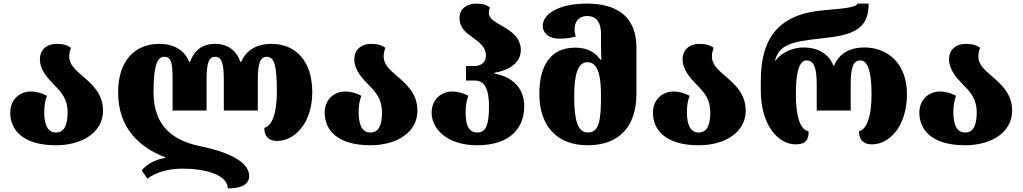

<svg xmlns="http://www.w3.org/2000/svg" viewBox="-20 -794 5692 1068"><path d="M291 14C439 14 553 -59 553 -178C553 -275 490 -327 437 -373C398 -406 365 -437 365 -479C365 -494 368 -510 375 -528C356 -542 332 -550 295 -550C238 -550 202 -515 202 -465C202 -404 246 -358 286 -317C322 -281 356 -241 356 -170C356 -98 338 -57 291 -57C246 -57 226 -98 226 -170C226 -206 231 -235 241 -261C216 -275 183 -285 152 -285C91 -285 37 -242 37 -167C37 -73 105 14 291 14Z M1490 -550C1406 -550 1348 -513 1322 -450H1317C1296 -513 1246 -550 1177 -550C1104 -550 1060 -513 1037 -450H1032C1008 -513 949 -550 866 -550C732 -550 637 -458 637 -281C637 -78 758 26 899 81V85C841 92 792 124 768 154L800 200C839 169 909 144 996 144C1114 144 1247 176 1247 254C1307 254 1366 240 1366 185C1366 104 1244 50 1097 20C950 -10 834 -86 834 -281C834 -428 854 -478 894 -478C934 -478 940 -443 940 -348V-179H1129V-348C1129 -443 1141 -478 1177 -478C1213 -478 1225 -443 1225 -348V-179H1414V-348C1414 -443 1428 -478 1464 -478C1507 -478 1520 -428 1520 -281C1520 -169 1495 -93 1450 -83C1450 -39 1472 -10 1521 -10C1622 -10 1717 -113 1717 -281C1717 -458 1622 -550 1490 -550Z M2040 14C2188 14 2302 -59 2302 -178C2302 -275 2239 -327 2186 -373C2147 -406 2114 -437 2114 -479C2114 -494 2117 -510 2124 -528C2105 -542 2081 -550 2044 -550C1987 -550 1951 -515 1951 -465C1951 -404 1995 -358 2035 -317C2071 -281 2105 -241 2105 -170C2105 -98 2087 -57 2040 -57C1995 -57 1975 -98 1975 -170C1975 -206 1980 -235 1990 -261C1965 -275 1932 -285 1901 -285C1840 -285 1786 -242 1786 -167C1786 -73 1854 14 2040 14Z M2634 14C2823 14 2896 -87 2896 -203C2896 -306 2829 -367 2730 -385V-389C2829 -407 2877 -454 2877 -516C2877 -585 2822 -622 2772 -650C2733 -672 2699 -692 2699 -721C2699 -732 2701 -742 2706 -752C2687 -766 2666 -774 2629 -774C2581 -774 2536 -749 2536 -694C2536 -639 2573 -611 2610 -585C2647 -559 2683 -531 2683 -484C2683 -447 2655 -427 2621 -427H2572V-346H2621C2675 -346 2700 -300 2700 -203C2700 -95 2681 -57 2635 -57C2590 -57 2570 -92 2570 -170C2570 -206 2575 -235 2585 -261C2560 -275 2527 -285 2496 -285C2435 -285 2381 -242 2381 -167C2381 -75 2470 14 2634 14Z M3249 14C3425 14 3520 -91 3520 -272V-530C3520 -702 3411 -774 3245 -774C3092 -774 2999 -719 2999 -649C2999 -618 3024 -579 3092 -579C3119 -579 3155 -582 3183 -591C3178 -604 3176 -618 3176 -631C3176 -671 3198 -705 3245 -705C3302 -705 3323 -663 3323 -608V-576C3323 -547 3323 -492 3325 -462H3320C3292 -500 3252 -529 3179 -529C3035 -529 2980 -418 2980 -272C2980 -94 3077 14 3249 14ZM3250 -57C3193 -57 3174 -125 3174 -258C3174 -378 3193 -448 3248 -448C3313 -448 3323 -354 3323 -258C3323 -125 3313 -57 3250 -57Z M3866 14C4014 14 4128 -59 4128 -178C4128 -275 4065 -327 4012 -373C3973 -406 3940 -437 3940 -479C3940 -494 3943 -510 3950 -528C3931 -542 3907 -550 3870 -550C3813 -550 3777 -515 3777 -465C3777 -404 3821 -358 3861 -317C3897 -281 3931 -241 3931 -170C3931 -98 3913 -57 3866 -57C3821 -57 3801 -98 3801 -170C3801 -206 3806 -235 3816 -261C3791 -275 3758 -285 3727 -285C3666 -285 3612 -242 3612 -167C3612 -73 3680 14 3866 14Z M4405 9C4465 9 4478 -19 4478 -63C4430 -73 4407 -147 4407 -271C4407 -398 4427 -458 4467 -458C4507 -458 4523 -418 4523 -323V-179H4712V-323C4712 -418 4726 -458 4766 -458C4806 -458 4828 -398 4828 -271C4828 -150 4803 -74 4758 -64C4758 -20 4780 9 4829 9C4930 9 5025 -94 5025 -271C5025 -438 4920 -530 4788 -530C4704 -530 4646 -493 4620 -430H4615C4591 -493 4532 -530 4449 -530C4395 -530 4330 -506 4295 -458H4291C4316 -543 4373 -562 4555 -581C4727 -599 4812 -632 4812 -774H4750C4742 -756 4707 -749 4563 -737C4316 -717 4212 -587 4212 -346V-291C4212 -93 4312 9 4405 9Z M5348 14C5496 14 5610 -59 5610 -178C5610 -275 5547 -327 5494 -373C5455 -406 5422 -437 5422 -479C5422 -494 5425 -510 5432 -528C5413 -542 5389 -550 5352 -550C5295 -550 5259 -515 5259 -465C5259 -404 5303 -358 5343 -317C5379 -281 5413 -241 5413 -170C5413 -98 5395 -57 5348 -57C5303 -57 5283 -98 5283 -170C5283 -206 5288 -235 5298 -261C5273 -275 5240 -285 5209 -285C5148 -285 5094 -242 5094 -167C5094 -73 5162 14 5348 14Z"/></svg>

Font: Noto Serif Georgian Black
Style: Regular
Weight: 900
Designer: Monotype Design Team, Akaki Razmadze
Foundry: Google LLC
Version: Version 2.003